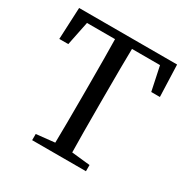

<svg xmlns="http://www.w3.org/2000/svg" viewBox="-166 -876 994 1020"><g transform="rotate(30 330.5 -366.5)"><path d="M166 0V-38L279 -50Q281 -145 281 -339V-393Q281 -589 279 -685H107L77 -538H22L31 -733H632L639 -538H586L555 -685H383Q381 -589 381 -393V-339Q381 -146 383 -50L496 -38V0Z"/></g></svg>

Font: GenRyuMin TW M
Style: Regular
Weight: 500
Version: Version 1.501;PS 1;hotconv 16.6.51;makeotf.lib2.5.65220